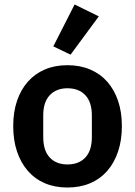

<svg xmlns="http://www.w3.org/2000/svg" viewBox="-20 -825 603 857"><path d="M281 12Q225 12 180.5 -7Q136 -26 104.5 -62Q73 -98 56 -148.5Q39 -199 39 -262Q39 -325 56 -375Q73 -425 104.5 -460.5Q136 -496 180.5 -515Q225 -534 281 -534Q337 -534 382 -515Q427 -496 458.5 -460.5Q490 -425 507 -375Q524 -325 524 -262Q524 -199 507 -148.5Q490 -98 458.5 -62Q427 -26 382 -7Q337 12 281 12ZM281 -91Q332 -91 361 -122Q390 -153 390 -213V-310Q390 -369 361 -400Q332 -431 281 -431Q231 -431 202 -400Q173 -369 173 -310V-213Q173 -153 202 -122Q231 -91 281 -91ZM295 -581 218 -618 313 -805 421 -752Z"/></svg>

Font: IBM Plex Sans Arabic SmBld
Style: Regular
Weight: 600
Designer: Mike Abbink, Paul van der Laan, Pieter van Rosmalen, Wael Morcos, Khajak Apelian
Foundry: Bold Monday
Version: Version 1.005